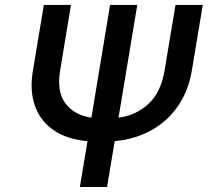

<svg xmlns="http://www.w3.org/2000/svg" viewBox="-20 -747 835 767"><path d="M111.5 -465.2 155.2 -727.3H263.5L220.2 -465.2Q206.3 -382.1 240.8 -334.9Q275.2 -287.3 345.2 -277L419.7 -727.3H528.4L453.5 -277Q523.8 -285.9 573.5 -332.4Q622.9 -378.6 637.4 -465.2L681.1 -727.3H790.1L746.4 -465.2Q736.5 -404.5 710.2 -354.9Q683.9 -305.4 644.2 -269.2Q604.4 -233 552.2 -210.9Q500 -188.9 438.2 -183.2L407.7 0H299L329.5 -182.9Q272 -187.9 226.9 -208.6Q181.8 -229.4 152.5 -265.1Q123.2 -300.8 112 -351Q100.9 -401.3 111.5 -465.2Z"/></svg>

Font: Inter P Medium
Style: Italic
Weight: 500
Italic angle: 9.39999°
Designer: Rasmus Andersson
Foundry: rsms
Version: Version 3.018;git-588b23468